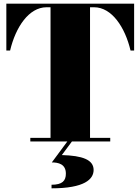

<svg xmlns="http://www.w3.org/2000/svg" viewBox="-20 -770 764 1045"><path d="M145 -19.5V0H346.5L262 114C297 114 338.5 122.5 338.5 175C338.5 214 319.5 235.5 260.5 235.5V255C441 255 489.5 205 489.5 155C489.5 99 428 77 316.5 74L371.5 0H580V-19.5H470V-730.5H492C588.5 -730.5 660.5 -622 690.5 -495H710V-750H14.5V-495H35C65 -622 137 -730.5 233.5 -730.5H255V-19.5Z"/></svg>

Font: Bodoni* 11pt Fatface
Style: Regular
Weight: 900
Version: Version 2.3